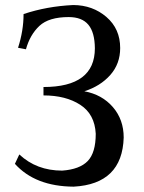

<svg xmlns="http://www.w3.org/2000/svg" viewBox="-20 -713 561 748"><path d="M267.1 14.2Q117.2 13.2 38.1 -74.7L55.2 -111.3Q122.6 -48.3 222.2 -48.3Q290.5 -53.2 321.8 -85.7Q353 -118.2 353 -191.9Q349.1 -268.1 292.7 -304.7Q236.3 -341.3 149.4 -341.3V-374Q349.6 -374 349.6 -524.9Q349.1 -586.9 324.2 -616.7Q299.3 -646.5 247.6 -646.5Q170.4 -646.5 133.5 -612.1Q96.7 -577.6 81.1 -521L50.3 -526.9Q71.8 -593.3 71.8 -658.2Q162.1 -688.5 265.6 -693.4Q341.3 -692.9 394.8 -646.7Q448.2 -600.6 448.2 -525.9Q448.2 -464.4 409.7 -420.9Q371.1 -377.4 308.6 -357.4Q377.4 -344.7 419.7 -295.9Q461.9 -247.1 461.9 -177.2Q456.5 3.9 267.1 14.2Z"/></svg>

Font: Almanac
Style: Regular
Weight: 400
Designer: Eden's Almanac
Version: Version 3.501;March 28, 2021;FontCreator 13.0.0.2683 64-bit